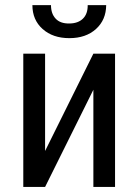

<svg xmlns="http://www.w3.org/2000/svg" viewBox="-20 -741 549 761"><path d="M436 -528.3V0H350.1V-385.3L158.7 0H72.3V-528.3H158.7V-142.6L350.1 -528.3ZM400.9 -720.7Q400.4 -662.1 360.4 -626Q320.3 -589.8 254.9 -589.8Q189.5 -589.8 148.9 -626Q108.4 -662.1 108.4 -720.7H182.1Q182.1 -686.5 200.7 -667Q218.8 -647.5 253.9 -647.9Q289.1 -647.9 308.6 -667Q328.1 -686 327.6 -720.7Z"/></svg>

Font: RobotoCondensed-Regular
Style: Regular
Weight: 400
Designer: Google
Version: Version 2.001201; 2014